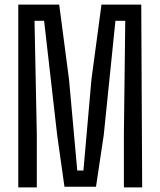

<svg xmlns="http://www.w3.org/2000/svg" viewBox="-20 -820 702 840"><path d="M60 0V-800H239L282 -472L318 -74H345L380 -472L424 -800H598L602 0H522V-232L528 -729H485L434 -230L400 -3H262L230 -230L173 -729H131L141 -234V0Z"/></svg>

Font: Big Shoulders Text
Style: Regular
Weight: 400
Designer: Patric King
Foundry: XO Type Co
Version: Version 1.000; ttfautohint (v1.8.2)